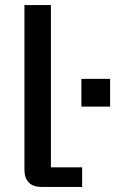

<svg xmlns="http://www.w3.org/2000/svg" viewBox="-20 -742 465 762"><path d="M77 -68V-722H182V-78H306V0H146Q112 0 94.5 -17.5Q77 -35 77 -68ZM303 -429H417V-319H303Z"/></svg>

Font: Mozilla Text BETA Medium
Style: Regular
Weight: 500
Designer: Studio DRAMA
Foundry: Studio DRAMA
Version: Version 0.100